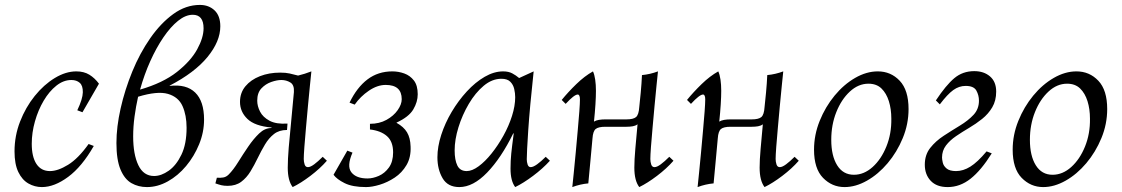

<svg xmlns="http://www.w3.org/2000/svg" viewBox="-20 -745 4558 780"><path d="M150 15Q121 15 95.5 0.5Q70 -14 54.5 -46Q39 -78 39 -130Q39 -193 61.5 -251Q84 -309 121 -355Q158 -401 202.5 -428Q247 -455 290 -455Q321 -455 343 -441.5Q365 -428 382 -405L315 -289L294 -297Q316 -343 316.5 -370Q317 -397 304 -408.5Q291 -420 270 -420Q238 -420 209 -397Q180 -374 157.5 -336Q135 -298 122 -252Q109 -206 109 -161Q109 -108 128 -79Q147 -50 183 -50Q215 -50 256.5 -75.5Q298 -101 340 -160L361 -152Q313 -68 257 -26.5Q201 15 150 15Z M669 -396Q737 -404 773 -369Q809 -334 809 -259Q809 -208 789 -159Q769 -110 736 -70.5Q703 -31 661.5 -8Q620 15 577 15Q542 15 514 -1Q486 -17 469.5 -56.5Q453 -96 453 -164Q453 -229 470 -304.5Q487 -380 517.5 -454.5Q548 -529 590.5 -590Q633 -651 684 -688Q735 -725 792 -725Q828 -725 851.5 -703Q875 -681 875 -638Q875 -577 823 -513.5Q771 -450 669 -397ZM763 -685Q734 -685 703.5 -660.5Q673 -636 644 -593.5Q615 -551 590.5 -496.5Q566 -442 549 -381Q642 -408 698.5 -452.5Q755 -497 781 -544.5Q807 -592 807 -630Q807 -685 763 -685ZM606 -30Q635 -30 665.5 -51.5Q696 -73 717 -116.5Q738 -160 738 -226Q738 -277 721.5 -314Q705 -351 662.5 -363.5Q620 -376 541 -352Q532 -312 526.5 -271Q521 -230 521 -191Q521 -118 542 -74Q563 -30 606 -30Z M905 10Q890 10 879.5 7.5Q869 5 855 0L861 -23Q875 -22 887 -24Q899 -26 909 -36Q928 -55 947.5 -86.5Q967 -118 988.5 -149.5Q1010 -181 1033 -203Q1056 -225 1083 -225V-227Q1015 -233 985 -262Q955 -291 955 -331Q955 -368 977 -394.5Q999 -421 1036 -435.5Q1073 -450 1118 -450Q1141 -450 1156.5 -446.5Q1172 -443 1191 -438Q1207 -442 1218 -445.5Q1229 -449 1245 -455Q1243 -434 1239 -396.5Q1235 -359 1231 -314Q1227 -269 1223 -225.5Q1219 -182 1216.5 -148Q1214 -114 1214 -99Q1214 -88 1217.5 -77Q1221 -66 1231 -66Q1241 -66 1256.5 -77.5Q1272 -89 1291 -108L1308 -92Q1280 -60 1241 -30.5Q1202 -1 1169 15Q1149 -11 1149 -64Q1149 -97 1153 -146Q1157 -195 1163 -253Q1169 -311 1174 -371Q1176 -400 1159.5 -410Q1143 -420 1123 -420Q1105 -420 1082 -412Q1059 -404 1042 -386Q1025 -368 1025 -336Q1025 -314 1036.5 -291.5Q1048 -269 1075 -254.5Q1102 -240 1148 -243L1146 -217Q1114 -217 1093 -200.5Q1072 -184 1056.5 -158Q1041 -132 1027 -103Q1013 -74 997.5 -48.5Q982 -23 960 -6.5Q938 10 905 10Z M1591 -246Q1620 -230 1633.5 -207.5Q1647 -185 1648 -150Q1650 -106 1631.5 -74.5Q1613 -43 1583.5 -23.5Q1554 -4 1522.5 5.5Q1491 15 1467 15Q1412 15 1380 -1Q1348 -17 1335 -35L1391 -133L1412 -125Q1388 -70 1407.5 -45Q1427 -20 1473 -20Q1495 -20 1519 -30.5Q1543 -41 1560 -64.5Q1577 -88 1577 -126Q1577 -170 1552 -192Q1527 -214 1483 -219V-242Q1521 -242 1550 -258Q1579 -274 1595.5 -297.5Q1612 -321 1612 -342Q1612 -400 1547 -400Q1513 -400 1478.5 -376.5Q1444 -353 1421 -320L1400 -328Q1430 -390 1473 -422.5Q1516 -455 1574 -455Q1599 -455 1622.5 -446.5Q1646 -438 1661.5 -418Q1677 -398 1677 -362Q1677 -331 1659 -300.5Q1641 -270 1591 -247Z M1846 15Q1799 15 1778 -21Q1757 -57 1757 -106Q1757 -149 1772.5 -197Q1788 -245 1815 -290.5Q1842 -336 1876.5 -373.5Q1911 -411 1949 -433Q1987 -455 2024 -455Q2046 -455 2061 -447Q2076 -439 2089 -428L2148 -455Q2132 -307 2126 -216Q2120 -125 2120 -98Q2120 -87 2123.5 -76.5Q2127 -66 2136 -66Q2146 -66 2162 -77.5Q2178 -89 2197 -108L2214 -92Q2185 -60 2145.5 -30.5Q2106 -1 2073 15Q2054 -10 2054 -60Q2054 -92 2057 -121.5Q2060 -151 2067 -203H2065Q2016 -103 1959 -44Q1902 15 1846 15ZM1876 -50Q1898 -50 1924.5 -69.5Q1951 -89 1977 -121.5Q2003 -154 2025 -193.5Q2047 -233 2060 -274Q2073 -315 2073 -350Q2073 -366 2069 -383.5Q2065 -401 2053 -413Q2041 -425 2017 -425Q1979 -425 1945 -396.5Q1911 -368 1884.5 -323Q1858 -278 1842.5 -228Q1827 -178 1827 -134Q1827 -95 1838 -72.5Q1849 -50 1876 -50Z M2699 -108 2716 -92Q2688 -60 2649 -30.5Q2610 -1 2577 15Q2557 -11 2557 -64Q2557 -95 2561 -140.5Q2565 -186 2570 -240Q2562 -234 2550.5 -232Q2539 -230 2525 -230H2439Q2411 -230 2400 -221Q2389 -212 2387 -183Q2383 -139 2379 -96Q2375 -53 2370 0Q2337 3 2305 15Q2307 -6 2311 -43.5Q2315 -81 2319 -126Q2323 -171 2327 -214.5Q2331 -258 2333.5 -292Q2336 -326 2336 -341Q2336 -361 2327 -361Q2313 -361 2278 -323L2262 -339Q2288 -371 2321.5 -403.5Q2355 -436 2389 -455Q2395 -442 2398 -421.5Q2401 -401 2401 -376Q2401 -353 2399 -321Q2397 -289 2393 -251Q2401 -256 2413 -258Q2425 -260 2439 -260H2525Q2553 -260 2564 -269.5Q2575 -279 2577 -310Q2581 -348 2583 -369Q2585 -390 2586 -405.5Q2587 -421 2588 -440Q2621 -443 2653 -455Q2651 -434 2647 -396.5Q2643 -359 2639 -314Q2635 -269 2631 -225.5Q2627 -182 2624.5 -148Q2622 -114 2622 -99Q2622 -88 2625.5 -77Q2629 -66 2639 -66Q2649 -66 2664.5 -77.5Q2680 -89 2699 -108Z M3208 -108 3225 -92Q3197 -60 3158 -30.5Q3119 -1 3086 15Q3066 -11 3066 -64Q3066 -95 3070 -140.5Q3074 -186 3079 -240Q3071 -234 3059.5 -232Q3048 -230 3034 -230H2948Q2920 -230 2909 -221Q2898 -212 2896 -183Q2892 -139 2888 -96Q2884 -53 2879 0Q2846 3 2814 15Q2816 -6 2820 -43.5Q2824 -81 2828 -126Q2832 -171 2836 -214.5Q2840 -258 2842.5 -292Q2845 -326 2845 -341Q2845 -361 2836 -361Q2822 -361 2787 -323L2771 -339Q2797 -371 2830.5 -403.5Q2864 -436 2898 -455Q2904 -442 2907 -421.5Q2910 -401 2910 -376Q2910 -353 2908 -321Q2906 -289 2902 -251Q2910 -256 2922 -258Q2934 -260 2948 -260H3034Q3062 -260 3073 -269.5Q3084 -279 3086 -310Q3090 -348 3092 -369Q3094 -390 3095 -405.5Q3096 -421 3097 -440Q3130 -443 3162 -455Q3160 -434 3156 -396.5Q3152 -359 3148 -314Q3144 -269 3140 -225.5Q3136 -182 3133.5 -148Q3131 -114 3131 -99Q3131 -88 3134.5 -77Q3138 -66 3148 -66Q3158 -66 3173.5 -77.5Q3189 -89 3208 -108Z M3411 15Q3360 15 3323.5 -22.5Q3287 -60 3287 -137Q3287 -197 3310 -254Q3333 -311 3370.5 -356.5Q3408 -402 3454 -428.5Q3500 -455 3546 -455Q3599 -455 3635 -417Q3671 -379 3671 -302Q3671 -241 3647.5 -184Q3624 -127 3586 -82Q3548 -37 3502 -11Q3456 15 3411 15ZM3449 -35Q3490 -35 3525 -66.5Q3560 -98 3581 -150Q3602 -202 3601 -263Q3601 -302 3591 -334Q3581 -366 3561 -385.5Q3541 -405 3508 -405Q3467 -405 3432.5 -373Q3398 -341 3377.5 -289.5Q3357 -238 3357 -177Q3357 -112 3381 -73.5Q3405 -35 3449 -35Z M3864 -50Q3893 -50 3922 -68Q3951 -86 3988 -130L4009 -122Q3966 -53 3923 -19Q3880 15 3830 15Q3785 15 3761 -10.5Q3737 -36 3737 -76Q3737 -116 3759 -144Q3781 -172 3814 -193.5Q3847 -215 3880 -235Q3913 -255 3935 -278.5Q3957 -302 3957 -336Q3957 -358 3946.5 -377Q3936 -396 3903 -396Q3876 -396 3852.5 -379Q3829 -362 3798 -321L3782 -337Q3823 -399 3857 -427.5Q3891 -456 3938 -456Q3977 -456 4002 -434.5Q4027 -413 4027 -373Q4027 -336 4011 -309Q3995 -282 3970 -262Q3945 -242 3917 -225.5Q3889 -209 3864 -192Q3839 -175 3823 -154Q3807 -133 3807 -105Q3807 -98 3810 -84.5Q3813 -71 3825.5 -60.5Q3838 -50 3864 -50Z M4218 15Q4167 15 4130.5 -22.5Q4094 -60 4094 -137Q4094 -197 4117 -254Q4140 -311 4177.5 -356.5Q4215 -402 4261 -428.5Q4307 -455 4353 -455Q4406 -455 4442 -417Q4478 -379 4478 -302Q4478 -241 4454.5 -184Q4431 -127 4393 -82Q4355 -37 4309 -11Q4263 15 4218 15ZM4256 -35Q4297 -35 4332 -66.5Q4367 -98 4388 -150Q4409 -202 4408 -263Q4408 -302 4398 -334Q4388 -366 4368 -385.5Q4348 -405 4315 -405Q4274 -405 4239.5 -373Q4205 -341 4184.5 -289.5Q4164 -238 4164 -177Q4164 -112 4188 -73.5Q4212 -35 4256 -35Z"/></svg>

Font: Bona Nova
Style: Italic
Weight: 400
Italic angle: -4°
Designer: Mateusz Machalski
Foundry: Capitalics
Version: Version 4.001; ttfautohint (v1.8.3)